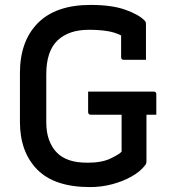

<svg xmlns="http://www.w3.org/2000/svg" viewBox="-20 -740 690 780"><path d="M338 -368H604Q615 -368 615 -357V-274H575V-85Q575 -75 569 -68Q550 -43 514.5 -23Q479 -3 435.5 8.5Q392 20 346 20Q201 20 131 -51.5Q61 -123 61 -245V-443Q61 -573 134 -646.5Q207 -720 348 -720Q434 -720 489 -700.5Q544 -681 568 -656Q573 -651 573 -642V-497H483Q472 -497 472 -508V-596Q447 -609 414.5 -614Q382 -619 341 -619Q259 -619 213.5 -575.5Q168 -532 168 -438V-243Q168 -202 179.5 -171Q191 -140 212 -119Q231 -100 261 -89.5Q291 -79 337 -79Q394 -79 430 -96.5Q466 -114 474 -124V-274H349Q338 -274 338 -285Z"/></svg>

Font: Recursive Sn Lnr St Med
Style: Regular
Weight: 500
Version: Version 1.085;hotconv 1.1.0;makeotfexe 2.6.0; ttfautohint (v